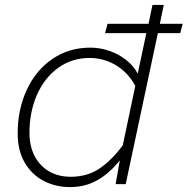

<svg xmlns="http://www.w3.org/2000/svg" viewBox="-20 -750 764 782"><path d="M576 -615H408L418 -653H585L601 -730H647L631 -653H724L714 -615H623L492 0H451L468 -97Q426 -44 376.5 -16Q327 12 265 12Q206 12 157.5 -13.5Q109 -39 80.5 -88Q52 -137 52 -207Q52 -304 89 -384Q126 -464 193.5 -510Q261 -556 348 -556Q387 -556 425 -543Q463 -530 493.5 -506Q524 -482 541 -450ZM268 -30Q334 -30 383.5 -62.5Q433 -95 480 -158L531 -400Q514 -433 486 -459Q458 -485 421.5 -499.5Q385 -514 346 -514Q272 -514 216 -473Q160 -432 130 -362.5Q100 -293 100 -209Q100 -155 121 -114.5Q142 -74 180 -52Q218 -30 268 -30Z"/></svg>

Font: Azeret Mono Thin
Style: Italic
Weight: 100
Italic angle: -12°
Designer: Martin Vácha
Foundry: Displaay
Version: Version 1.000; Glyphs 3.0.3, build 3074